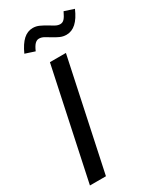

<svg xmlns="http://www.w3.org/2000/svg" viewBox="-226 -985 884 1060"><g transform="rotate(-30 216.0 -455.5)"><path d="M16 0 165 -700H267L118 0ZM127 -791 66 -811Q89 -862 116 -886.5Q143 -911 177 -911Q198 -911 217.5 -902Q237 -893 255 -882Q273 -871 289 -862Q305 -853 320 -853Q335 -853 346 -864.5Q357 -876 371 -906L432 -886Q410 -835 382.5 -810Q355 -785 321 -785Q299 -785 279.5 -794Q260 -803 242.5 -814Q225 -825 209 -834Q193 -843 177 -843Q163 -843 151 -831Q139 -819 127 -791Z"/></g></svg>

Font: Red Hat Display Medium
Style: Italic
Weight: 500
Italic angle: -12°
Designer: Pentagram / MCKL
Foundry: Pentagram / MCKL
Version: Version 1.003; Red Hat Display Medium Italic